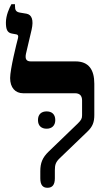

<svg xmlns="http://www.w3.org/2000/svg" viewBox="-20 -883 506 910"><path d="M205 7C228 7 240 -7 240 -38V-76C240 -102 244 -115 264 -134L395 -260C419 -283 427 -304 427 -338V-486C427 -552 401 -592 338 -592H126C105 -592 98 -603 103 -628L130 -743C140 -788 131 -813 106 -818L76 -823C56 -826 51 -835 51 -854V-863H34C24 -845 8 -810 8 -776C8 -745 14 -728 36 -724L58 -720C66 -718 68 -713 65 -701C59 -679 28 -555 28 -513C28 -468 52 -441 90 -441H336C357 -441 369 -430 369 -407V-337C369 -321 365 -314 349 -298L210 -164C181 -136 171 -110 171 -72V-38C171 -6 183 7 205 7ZM160 -314C160 -286 177 -273 201 -273C225 -273 242 -287 242 -314C242 -342 225 -355 201 -355C177 -355 160 -342 160 -314Z"/></svg>

Font: Noto Serif Hebrew SemiCondensed
Style: Bold
Weight: 700
Width: 4
Designer: Monotype Design Team
Foundry: Monotype Imaging Inc.
Version: Version 2.004